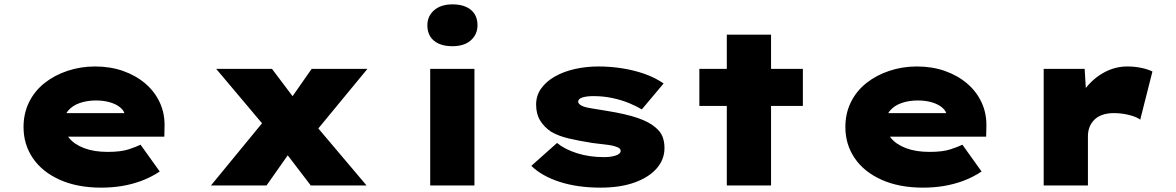

<svg xmlns="http://www.w3.org/2000/svg" viewBox="-20 -851 5397 881"><path d="M444 10Q335 10 254.5 -26Q174 -62 131 -125Q88 -188 88 -268Q88 -331 113.5 -382.5Q139 -434 184.5 -470Q230 -506 290 -526Q350 -546 416 -546Q486 -546 544.5 -525.5Q603 -505 646.5 -468Q690 -431 713.5 -380Q737 -329 735 -268L734 -224H214L191 -332H573L554 -301V-319Q552 -340 534 -356Q516 -372 486.5 -381Q457 -390 420 -390Q380 -390 346.5 -378.5Q313 -367 293 -343.5Q273 -320 273 -284Q273 -248 296.5 -218.5Q320 -189 365.5 -171.5Q411 -154 474 -154Q535 -154 571 -166Q607 -178 625 -187L713 -64Q672 -37 628.5 -21Q585 -5 539.5 2.5Q494 10 444 10Z M1406 0 1260 -191 1218 -243 972 -535H1228L1347 -377L1393 -318L1662 0ZM948 0 1210 -319 1345 -202 1203 0ZM1403 -216 1269 -333 1410 -535H1666Z M1954 0V-535H2157V0ZM2056 -639Q2002 -639 1971.5 -664Q1941 -689 1941 -735Q1941 -777 1972 -804Q2003 -831 2056 -831Q2110 -831 2140.5 -806Q2171 -781 2171 -735Q2171 -693 2140.5 -666Q2110 -639 2056 -639Z M2735 10Q2630 10 2548 -16.5Q2466 -43 2418 -90L2536 -195Q2571 -166 2627.5 -148Q2684 -130 2752 -130Q2768 -130 2781.5 -132Q2795 -134 2805.5 -137.5Q2816 -141 2822 -146.5Q2828 -152 2828 -159Q2828 -171 2809 -177Q2792 -184 2760 -187.5Q2728 -191 2698 -195Q2635 -205 2588.5 -216Q2542 -227 2508 -247Q2477 -268 2458.5 -298Q2440 -328 2440 -371Q2440 -413 2463.5 -445.5Q2487 -478 2527 -500.5Q2567 -523 2618.5 -534.5Q2670 -546 2726 -546Q2781 -546 2835 -537.5Q2889 -529 2937.5 -512Q2986 -495 3025 -468L2925 -349Q2902 -363 2867.5 -377.5Q2833 -392 2790.5 -401Q2748 -410 2703 -410Q2687 -410 2675 -408.5Q2663 -407 2653 -404Q2643 -401 2638 -396Q2633 -391 2633 -385Q2633 -380 2636.5 -375.5Q2640 -371 2647 -367Q2661 -359 2693 -354Q2725 -349 2766 -342Q2853 -328 2906.5 -309.5Q2960 -291 2988 -266Q3011 -247 3020 -224Q3029 -201 3029 -172Q3029 -119 2993 -78Q2957 -37 2891.5 -13.5Q2826 10 2735 10Z M3315 0V-692H3518V0ZM3189 -365V-535H3664V-365Z M4215 10Q4106 10 4025.5 -26Q3945 -62 3902 -125Q3859 -188 3859 -268Q3859 -331 3884.5 -382.5Q3910 -434 3955.5 -470Q4001 -506 4061 -526Q4121 -546 4187 -546Q4257 -546 4315.5 -525.5Q4374 -505 4417.5 -468Q4461 -431 4484.5 -380Q4508 -329 4506 -268L4505 -224H3985L3962 -332H4344L4325 -301V-319Q4323 -340 4305 -356Q4287 -372 4257.5 -381Q4228 -390 4191 -390Q4151 -390 4117.5 -378.5Q4084 -367 4064 -343.5Q4044 -320 4044 -284Q4044 -248 4067.5 -218.5Q4091 -189 4136.5 -171.5Q4182 -154 4245 -154Q4306 -154 4342 -166Q4378 -178 4396 -187L4484 -64Q4443 -37 4399.5 -21Q4356 -5 4310.5 2.5Q4265 10 4215 10Z M4769 0V-535H4957L4969 -338L4909 -342Q4925 -399 4961 -445.5Q4997 -492 5047 -519Q5097 -546 5153 -546Q5185 -546 5215 -540Q5245 -534 5268 -523L5212 -302Q5195 -315 5160.5 -323.5Q5126 -332 5091 -332Q5060 -332 5037 -323.5Q5014 -315 4999.5 -299.5Q4985 -284 4978.5 -265.5Q4972 -247 4972 -226V0Z"/></svg>

Font: Lexend Peta Black
Style: Regular
Weight: 900
Version: Version 1.007